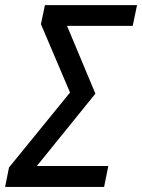

<svg xmlns="http://www.w3.org/2000/svg" viewBox="-46 -734 558 754"><path d="M-25.9 0 -10.7 -76.2 229 -370.6 114.7 -639.2 130.4 -713.9H492.2L475.1 -632.3H217.3L328.6 -366.2L98.6 -82H379.4L362.8 0Z"/></svg>

Font: Open Sans SemiCondensed Medium
Style: Italic
Weight: 500
Width: 4
Italic angle: -12°
Designer: Monotype Design Team
Foundry: Monotype Imaging Inc.
Version: Version 3.000